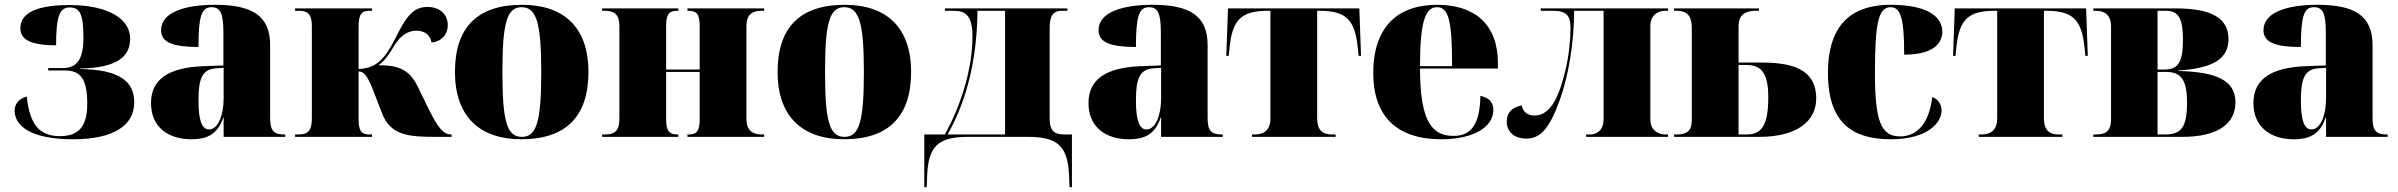

<svg xmlns="http://www.w3.org/2000/svg" viewBox="-20 -571 10006 801"><path d="M285 10C456 10 540 -49 540 -144C540 -231 479 -281 314 -283V-285C471 -288 523 -336 523 -410C523 -493 430 -550 270 -550C103 -550 65 -501 65 -453C65 -414 93 -382 214 -382C214 -502 228 -540 271 -540C314 -540 328 -510 328 -414C328 -325 302 -287 242 -287H181V-277H252C318 -277 344 -238 344 -139C344 -45 310 -3 230 -3C144 -3 103 -53 92 -168C56 -160 41 -133 41 -110C41 -48 104 10 285 10Z M779 10C837 10 887 -6 911 -80H913V0H1170V-10H1166C1121 -10 1107 -26 1107 -80V-383C1107 -507 1030 -551 877 -551C754 -551 652 -521 652 -445C652 -394 702 -375 808 -375C808 -501 820 -541 862 -541C900 -541 912 -515 912 -434V-298L831 -295C683 -290 610 -240 610 -141C610 -43 679 10 779 10ZM852 -31C822 -31 808 -69 808 -152C808 -246 825 -282 881 -286L913 -288V-161C913 -88 889 -31 852 -31Z M1211 0H1532V-10H1520C1486 -10 1476 -28 1476 -74V-273C1495 -272 1510 -264 1538 -191L1574 -98C1610 -5 1686 0 1802 0H1864V-10H1862C1830 -10 1807 -37 1766 -121L1720 -215C1684 -288 1628 -299 1559 -299C1589 -320 1607 -351 1627 -384C1651 -423 1682 -443 1717 -443C1752 -443 1776 -424 1780 -394C1818 -396 1848 -425 1848 -466C1848 -505 1822 -542 1763 -542C1715 -542 1682 -517 1638 -428C1611 -374 1590 -339 1565 -317C1541 -295 1514 -285 1476 -283V-459C1476 -512 1489 -526 1520 -526H1532V-536H1211V-526H1229C1264 -526 1281 -511 1281 -463V-76C1281 -23 1262 -10 1225 -10H1211Z M2155 10C2339 10 2435 -83 2435 -271C2435 -459 2330 -551 2158 -551C1974 -551 1878 -459 1878 -271C1878 -83 1983 10 2155 10ZM2157 0C2095 0 2076 -64 2076 -271C2076 -476 2095 -541 2156 -541C2218 -541 2238 -476 2238 -271C2238 -64 2219 0 2157 0Z M2492 0H2810V-10H2806C2773 -10 2759 -23 2759 -74V-271H2899V-74C2899 -23 2886 -10 2852 -10H2848V0H3168V-10H3157C3119 -10 3094 -28 3094 -74V-462C3094 -511 3119 -526 3157 -526H3168V-536H2848V-526H2852C2886 -526 2899 -512 2899 -463V-281H2759V-462C2759 -511 2771 -526 2805 -526H2810V-536H2492V-526H2503C2541 -526 2564 -512 2564 -463V-74C2564 -23 2542 -10 2503 -10H2492Z M3501 10C3685 10 3781 -83 3781 -271C3781 -459 3676 -551 3504 -551C3320 -551 3224 -459 3224 -271C3224 -83 3329 10 3501 10ZM3503 0C3441 0 3422 -64 3422 -271C3422 -476 3441 -541 3502 -541C3564 -541 3584 -476 3584 -271C3584 -64 3565 0 3503 0Z M3836 210H3846L3848 161C3853 39 3894 0 4018 0H4270C4392 0 4435 39 4440 161L4442 210H4452V-10H4422C4374 -10 4359 -28 4359 -80V-452C4359 -508 4374 -526 4412 -526H4433V-536H3922V-526H3955C3999 -526 4037 -517 4037 -420C4037 -354 4026 -286 4008 -221C3987 -146 3958 -75 3922 -10H3836ZM3933 -10C4019 -161 4056 -337 4058 -526H4173V-10Z M4690 10C4748 10 4798 -6 4822 -80H4824V0H5081V-10H5077C5032 -10 5018 -26 5018 -80V-383C5018 -507 4941 -551 4788 -551C4665 -551 4563 -521 4563 -445C4563 -394 4613 -375 4719 -375C4719 -501 4731 -541 4773 -541C4811 -541 4823 -515 4823 -434V-298L4742 -295C4594 -290 4521 -240 4521 -141C4521 -43 4590 10 4690 10ZM4763 -31C4733 -31 4719 -69 4719 -152C4719 -246 4736 -282 4792 -286L4824 -288V-161C4824 -88 4800 -31 4763 -31Z M5203 0H5552V-10H5536C5497 -10 5475 -29 5475 -77V-526H5484C5594 -526 5632 -490 5644 -376L5648 -338H5658L5651 -536H5103L5096 -338H5106L5110 -376C5122 -490 5160 -526 5270 -526H5280V-77C5280 -29 5254 -10 5215 -10H5203Z M5992 10C6127 10 6210 -40 6210 -113C6210 -147 6189 -164 6156 -171C6154 -54 6119 -4 6043 -4C5944 -4 5905 -83 5904 -285H6229V-309C6229 -468 6133 -551 5976 -551C5806 -551 5709 -454 5709 -266C5709 -91 5803 10 5992 10ZM6038 -295H5904C5904 -482 5927 -541 5975 -541C6024 -541 6038 -482 6038 -295Z M6347 7C6406 7 6443 -32 6487 -153C6525 -258 6547 -398 6547 -526H6670V-74C6670 -18 6630 -10 6616 -10H6597V0H6939V-10H6927C6910 -10 6865 -18 6865 -74V-462C6865 -518 6910 -526 6927 -526H6939V-536H6408V-526H6457C6514 -526 6532 -508 6532 -453C6532 -403 6525 -339 6511 -279C6487 -179 6453 -89 6382 -89C6352 -89 6333 -105 6329 -131C6307 -128 6266 -114 6266 -64C6266 -19 6299 7 6347 7Z M6964 0H7319C7480 0 7557 -68 7557 -160C7557 -286 7451 -310 7328 -310H7233V-462C7233 -500 7251 -526 7305 -526H7318V-536H6964V-526H6974C7023 -526 7038 -500 7038 -453V-72C7038 -32 7026 -10 6974 -10H6964ZM7267 -10H7233V-300H7265C7331 -300 7357 -262 7357 -165C7357 -53 7332 -10 7267 -10Z M7869 10C8020 10 8080 -58 8080 -110C8080 -136 8065 -158 8041 -166C8027 -47 7971 -2 7907 -2C7827 -2 7802 -66 7802 -268C7802 -475 7817 -541 7867 -541C7910 -541 7924 -493 7924 -343C8062 -343 8083 -403 8083 -439C8083 -496 8030 -551 7867 -551C7721 -551 7606 -484 7606 -267C7606 -55 7711 10 7869 10Z M8235 0H8584V-10H8568C8529 -10 8507 -29 8507 -77V-526H8516C8626 -526 8664 -490 8676 -376L8680 -338H8690L8683 -536H8135L8128 -338H8138L8142 -376C8154 -490 8192 -526 8302 -526H8312V-77C8312 -29 8286 -10 8247 -10H8235Z M8713 0H9084C9239 0 9306 -59 9306 -144C9306 -238 9223 -271 9067 -275V-277C9220 -286 9277 -330 9277 -408C9277 -492 9212 -536 9056 -536H8713V-526H8724C8760 -526 8787 -509 8787 -460V-74C8787 -21 8762 -10 8724 -10H8713ZM9011 -281H8981V-526H9016C9069 -526 9087 -493 9087 -405C9087 -312 9067 -281 9011 -281ZM9015 -10H8981V-271H9015C9081 -271 9104 -237 9104 -141C9104 -44 9081 -10 9015 -10Z M9550 10C9608 10 9658 -6 9682 -80H9684V0H9941V-10H9937C9892 -10 9878 -26 9878 -80V-383C9878 -507 9801 -551 9648 -551C9525 -551 9423 -521 9423 -445C9423 -394 9473 -375 9579 -375C9579 -501 9591 -541 9633 -541C9671 -541 9683 -515 9683 -434V-298L9602 -295C9454 -290 9381 -240 9381 -141C9381 -43 9450 10 9550 10ZM9623 -31C9593 -31 9579 -69 9579 -152C9579 -246 9596 -282 9652 -286L9684 -288V-161C9684 -88 9660 -31 9623 -31Z"/></svg>

Font: Noto Serif Display Black
Style: Regular
Weight: 900
Designer: Monotype Design Team
Foundry: Monotype Imaging Inc.
Version: Version 2.009